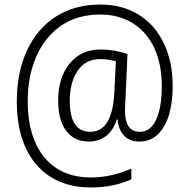

<svg xmlns="http://www.w3.org/2000/svg" viewBox="-20 -733 833 845"><path d="M740 -353Q740 -284 724 -229Q708 -174 675 -142Q642 -110 593 -110Q550 -110 525.5 -136.5Q501 -163 498 -207H494Q478 -158 446 -134Q414 -110 371 -110Q307 -110 271.5 -157Q236 -204 236 -290Q236 -392 286.5 -453.5Q337 -515 421 -515Q455 -515 486.5 -509.5Q518 -504 541 -495L533 -313Q532 -296 531 -278.5Q530 -261 530 -248Q530 -199 546.5 -176Q563 -153 595 -153Q643 -153 667.5 -207Q692 -261 692 -354Q692 -451 659 -521.5Q626 -592 565 -630.5Q504 -669 421 -669Q320 -669 249 -620Q178 -571 140 -485Q102 -399 102 -287Q102 -184 134 -109Q166 -34 228 7Q290 48 380 48Q428 48 474.5 37Q521 26 558 9V56Q522 73 477 82.5Q432 92 380 92Q277 92 204 46.5Q131 1 92.5 -83.5Q54 -168 54 -285Q54 -416 99.5 -512.5Q145 -609 227.5 -661Q310 -713 421 -713Q518 -713 590 -668.5Q662 -624 701 -542.5Q740 -461 740 -353ZM287 -289Q287 -153 377 -153Q474 -153 483 -323L490 -463Q476 -467 458.5 -470Q441 -473 421 -473Q357 -473 322 -422Q287 -371 287 -289Z"/></svg>

Font: Noto Sans Kannada SemiCondensed Light
Style: Regular
Weight: 300
Width: 4
Designer: Jelle Bosma - Monotype Design Team
Foundry: Monotype Imaging Inc.
Version: Version 2.005; ttfautohint (v1.8.4.7-5d5b)